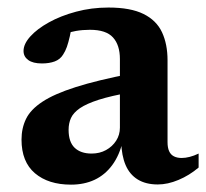

<svg xmlns="http://www.w3.org/2000/svg" viewBox="-20 -490 560 522"><path d="M337.5 -290 336 -239Q282 -229.5 248.5 -218.8Q215 -208 197.2 -195.8Q179.5 -183.5 173 -169.2Q166.5 -155 166.5 -137Q166.5 -104 183 -88.2Q199.5 -72.5 229 -72.5Q251 -72.5 268.2 -82Q285.5 -91.5 295.8 -107.5Q306 -123.5 306 -143V-329.5Q306 -367.5 287.2 -388.2Q268.5 -409 224.5 -409Q204.5 -409 186.2 -405.8Q168 -402.5 152.5 -397L177 -430.5Q173.5 -408 169.8 -391.2Q166 -374.5 161.8 -362.5Q157.5 -350.5 151.5 -341.5Q143.5 -328.5 128.8 -323Q114 -317.5 94 -317.5Q69.5 -317.5 56.8 -326.8Q44 -336 44 -351.5Q44 -370.5 62.5 -391Q81 -411.5 113 -429.2Q145 -447 186.8 -458.2Q228.5 -469.5 275 -469.5Q335 -469.5 370.2 -452Q405.5 -434.5 420.5 -402.2Q435.5 -370 435.5 -326V-103.5Q435.5 -88.5 439.8 -79Q444 -69.5 452.8 -65Q461.5 -60.5 474 -60.5Q484 -60.5 495.8 -63.5Q507.5 -66.5 520 -72.5V-34.5Q494.5 -13 465.2 -0.8Q436 11.5 409 11.5Q376.5 11.5 354.5 -2Q332.5 -15.5 321.5 -41.2Q310.5 -67 309.5 -104.5L314 -107.5Q305 -68 285.2 -41.2Q265.5 -14.5 237.2 -1.2Q209 12 173 12Q111.5 12 75 -19Q38.5 -50 38.5 -110.5Q38.5 -141.5 50.8 -166.8Q63 -192 95 -213.2Q127 -234.5 185.8 -253.2Q244.5 -272 337.5 -290Z"/></svg>

Font: Newsreader SemiBold
Style: Regular
Weight: 600
Designer: Hugues Gentile
Foundry: Production Type
Version: Version 1.003